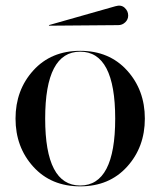

<svg xmlns="http://www.w3.org/2000/svg" viewBox="-20 -650 568 680"><path d="M399 -561 154 -559 153 -561 389 -628Q409 -634 421.5 -622.5Q434 -611 434 -595Q434 -581 423.5 -571Q413 -561 399 -561ZM98 -59.5Q35 -129 35 -230Q35 -331 98 -400.5Q161 -470 264 -470Q367 -470 430 -400.5Q493 -331 493 -230Q493 -129 430 -59.5Q367 10 264 10Q161 10 98 -59.5ZM264 -467Q140 -467 140 -230Q140 7 264 7Q388 7 388 -230Q388 -467 264 -467Z"/></svg>

Font: Bodoni* 72
Style: Regular
Weight: 400
Version: Version 1.003